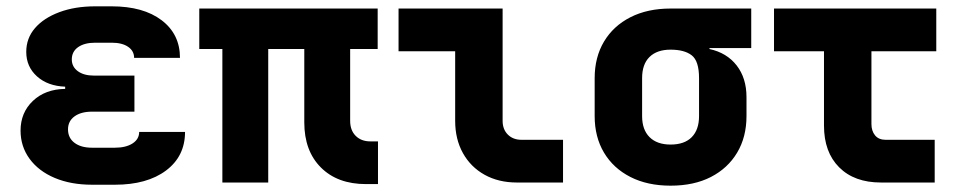

<svg xmlns="http://www.w3.org/2000/svg" viewBox="-20 -577 3040 607"><path d="M343 7H271Q204 7 153 -14.5Q102 -36 73.5 -75Q45 -114 45 -164Q45 -221 84 -258Q123 -295 186 -296V-303Q131 -305 97 -335.5Q63 -366 63 -413Q63 -456 90.5 -488Q118 -520 167.5 -538.5Q217 -557 281 -557H333Q433 -557 491 -513Q549 -469 549 -394H404Q404 -416 385 -429Q366 -442 333 -442H281Q247 -442 227 -428Q207 -414 207 -389Q207 -366 226 -352Q245 -338 277 -338H405V-224H271Q236 -224 215.5 -209Q195 -194 195 -168Q195 -141 215.5 -125.5Q236 -110 271 -110H343Q378 -110 399 -123.5Q420 -137 420 -160H565Q565 -83 505 -38Q445 7 343 7Z M1137 5Q1047 5 994.5 -47.5Q942 -100 942 -190V-422H828V0H683V-422H610V-550H1174V-422H1087V-195Q1087 -165 1104.5 -147.5Q1122 -130 1151 -130H1175V5Z M1614 0Q1556 0 1512 -24.5Q1468 -49 1443.5 -93Q1419 -137 1419 -195V-415H1240V-550H1569V-195Q1569 -168 1585.5 -151.5Q1602 -135 1629 -135H1760V0Z M2100 10Q2027 10 1973 -17.5Q1919 -45 1889.5 -94.5Q1860 -144 1860 -210V-330Q1860 -396 1889.5 -445.5Q1919 -495 1973 -522.5Q2027 -550 2100 -550H2355V-425H2223V-422Q2278 -410 2309 -370Q2340 -330 2340 -270V-210Q2340 -144 2310.5 -94.5Q2281 -45 2227.5 -17.5Q2174 10 2100 10ZM2100 -120Q2144 -120 2167 -143.5Q2190 -167 2190 -210V-330Q2190 -384 2167 -402Q2144 -420 2100 -420Q2057 -420 2033.5 -397Q2010 -374 2010 -330V-210Q2010 -167 2033.5 -143.5Q2057 -120 2100 -120Z M2765 0Q2681 0 2633 -48Q2585 -96 2585 -180V-415H2427V-550H2940V-415H2735V-185Q2735 -163 2746.5 -149Q2758 -135 2780 -135H2935V0Z"/></svg>

Font: JetBrains Mono NL ExtraBold
Style: Regular
Weight: 800
Designer: Philipp Nurullin, Konstantin Bulenkov
Foundry: JetBrains
Version: Version 2.304; ttfautohint (v1.8.4.7-5d5b)